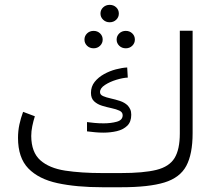

<svg xmlns="http://www.w3.org/2000/svg" viewBox="-20 -787 911 807"><path d="M410.2 -59.6H487.3Q583.5 -59.6 637.5 -73Q691.4 -86.4 713.6 -122.6Q735.8 -158.7 735.8 -226.1V-657.7H789.6V-227.5Q789.6 -139.2 762.9 -89.6Q736.3 -40 670.9 -20Q605.5 0 489.3 0H410.2Q301.8 0 222.2 -17.1Q142.6 -34.2 99.1 -79.1Q55.7 -124 55.7 -207.5Q55.7 -236.3 61.5 -263.7Q67.4 -291 77.1 -316.9L126.5 -298.3Q120.1 -278.3 115.7 -256.8Q111.3 -235.4 111.3 -215.3Q111.8 -147 149.4 -113.5Q187 -80.1 254.2 -69.8Q321.3 -59.6 410.2 -59.6ZM345.7 -273.9Q358.9 -272 377.4 -270.3Q396 -268.6 415.5 -268.6Q446.3 -268.6 470.9 -275.4Q495.6 -282.2 495.6 -302.7Q495.6 -315.4 482.2 -321.8Q468.8 -328.1 449 -332.3Q429.2 -336.4 409.2 -342.5Q389.2 -348.6 375.7 -361.1Q362.3 -373.5 362.3 -396.5Q362.3 -423.3 377.9 -442.9Q393.6 -462.4 417.5 -475.6Q441.4 -488.8 467.5 -495.6Q493.7 -502.4 514.6 -503.4L517.1 -460.9Q496.6 -460 469.2 -451.7Q441.9 -443.4 421.1 -429.9Q400.4 -416.5 400.4 -399.9Q400.4 -388.7 413.3 -383.1Q426.3 -377.4 445.3 -373.3Q464.4 -369.1 483.9 -362.8Q503.4 -356.4 516.6 -343.8Q523.4 -336.4 527.6 -327.1Q531.7 -317.9 531.7 -304.7Q531.7 -274.9 514.9 -258.5Q498 -242.2 471.2 -235.8Q444.3 -229.5 414.1 -229.5Q396.5 -229.5 379.2 -231.2Q361.8 -232.9 345.7 -234.9ZM402.3 -730Q402.3 -745.6 413.6 -756.1Q424.8 -766.6 440.9 -766.6Q457.5 -766.6 468.5 -756.1Q479.5 -745.6 479.5 -730Q479.5 -714.8 468.5 -704.1Q457.5 -693.4 440.9 -693.4Q424.8 -693.4 413.6 -704.1Q402.3 -714.8 402.3 -730ZM470.2 -620.6Q470.2 -635.7 481.2 -646.5Q492.2 -657.2 508.8 -657.2Q524.9 -657.2 535.9 -646.7Q546.9 -636.2 546.9 -620.6Q546.9 -605.5 535.9 -594.7Q524.9 -584 508.8 -584Q492.2 -584 481.2 -594.7Q470.2 -605.5 470.2 -620.6ZM335 -620.6Q335 -635.7 345.9 -646.5Q356.9 -657.2 373.5 -657.2Q389.6 -657.2 400.6 -646.7Q411.6 -636.2 411.6 -620.6Q411.6 -605.5 400.6 -594.7Q389.6 -584 373.5 -584Q356.9 -584 345.9 -594.7Q335 -605.5 335 -620.6Z"/></svg>

Font: Vazirmatn RD FD ExtraLight
Style: Regular
Weight: 200
Designer: Saber Rastikerdar
Foundry: Saber Rastikerdar
Version: Version 33.003